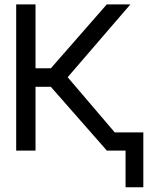

<svg xmlns="http://www.w3.org/2000/svg" viewBox="-20 -670 676 854"><path d="M52 -650.5H138V-366.5H206.5L455 -650.5H560L281 -326.5L490.5 -81H617.5V163H538.5V0H455.5L206 -284H138V0H52Z"/></svg>

Font: Overused Grotesk
Style: Regular
Weight: 450
Version: Version 0.004